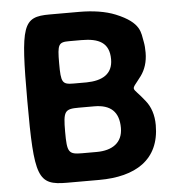

<svg xmlns="http://www.w3.org/2000/svg" viewBox="-51 -759 741 807"><g transform="rotate(-5 319.0 -355.5)"><path d="M592 -209C592 -252 580 -287 559 -313C503 -385 498 -354 547 -420C565 -445 576 -477 576 -516C576 -533 575 -548 572 -563C564 -600 570 -643 465 -686C423 -703 371 -711 312 -711H188C74 -711 63 -678 63 -356C63 -33 76 0 199 0H335C488 0 592 -62 592 -209ZM445 -210C445 -147 400 -118 335 -118H273C216 -118 210 -127 210 -214C210 -301 216 -310 276 -310H341C410 -310 445 -278 445 -210ZM429 -501C429 -438 384 -414 318 -413H264C215 -413 210 -421 210 -503C210 -584 215 -592 261 -592H312C385 -592 429 -571 429 -501Z"/></g></svg>

Font: Asimov Print
Style: A
Weight: 500
Designer: Google
Version: Version 2.000980: 2014